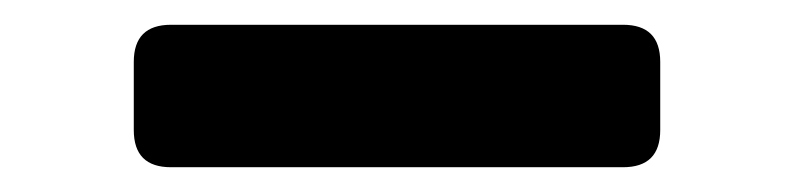

<svg xmlns="http://www.w3.org/2000/svg" viewBox="-20 -349 640 155"><path d="M118 -214Q88 -214 88 -244V-299Q88 -329 118 -329H483Q513 -329 513 -299V-244Q513 -214 483 -214Z"/></svg>

Font: Pitagon Sans Text
Style: Bold
Weight: 700
Designer: Travis Tran
Foundry: Pitagon
Version: Version 1.001; ttfautohint (v1.8.4.7-5d5b);gftools[0.9.26]